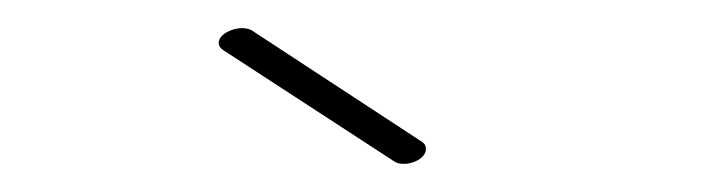

<svg xmlns="http://www.w3.org/2000/svg" viewBox="-20 -673 510 138"><path d="M286.1 -565.9C286.1 -567.9 285.6 -569.3 283.7 -570.8L160.6 -651.4C158.7 -652.3 156.2 -652.8 153.8 -652.8C147 -652.8 137.2 -648.4 137.2 -642.1C137.2 -640.1 138.2 -638.7 140.1 -637.2L263.2 -557.1C265.1 -555.7 267.6 -555.2 270.5 -555.2C277.3 -555.2 286.1 -559.6 286.1 -565.9Z"/></svg>

Font: WireWyrm
Style: Light
Weight: 200
Version: Version 001.000